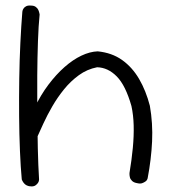

<svg xmlns="http://www.w3.org/2000/svg" viewBox="-20 -669 613 688"><path d="M470 -13Q459 -15 453 -21Q447 -27 445.5 -33.5Q444 -40 444 -44.5Q444 -49 444 -49Q452 -97 456 -139.5Q460 -182 459 -219.5Q458 -257 451 -289Q430 -363 398.5 -395Q367 -427 328 -428Q292 -421 262.5 -399.5Q233 -378 209.5 -349Q186 -320 167.5 -288Q149 -256 135.5 -226.5Q122 -197 113 -177Q105 -159 101 -151Q97 -143 95.5 -142Q94 -141 95 -142Q96 -143 96.5 -142Q97 -141 97 -133Q97 -125 94 -106L78 -222L104 -283Q126 -329 153.5 -365.5Q181 -402 211 -428.5Q241 -455 271.5 -469.5Q302 -484 330 -485Q381 -480 417.5 -454Q454 -428 478.5 -386Q503 -344 517 -290Q528 -227 525 -162.5Q522 -98 509 -30Q509 -30 507.5 -26Q506 -22 501 -18.5Q496 -15 489 -12.5Q482 -10 470 -13ZM93 -1Q83 -1 76 -4.5Q69 -8 65 -13.5Q61 -19 59.5 -22.5Q58 -26 58 -26Q54 -69 51.5 -128Q49 -187 48.5 -253.5Q48 -320 49 -387Q50 -454 53 -515.5Q56 -577 60 -626Q60 -626 60.5 -629.5Q61 -633 64 -638Q67 -643 73.5 -646.5Q80 -650 91 -649Q102 -649 108.5 -644Q115 -639 117.5 -633Q120 -627 121 -622Q122 -617 122 -617Q118 -578 116 -521Q114 -464 113.5 -398.5Q113 -333 113.5 -266Q114 -199 115.5 -137Q117 -75 120 -26Q120 -26 119.5 -22Q119 -18 116 -13.5Q113 -9 107.5 -5Q102 -1 93 -1Z"/></svg>

Font: Sour Gummy Black ExtraLight
Style: Regular
Weight: 250
Version: Version 1.000